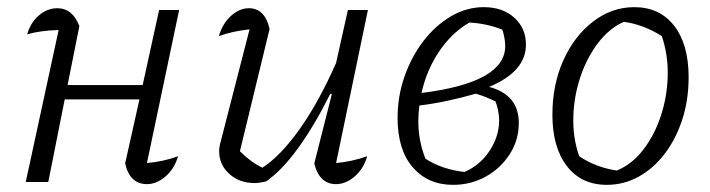

<svg xmlns="http://www.w3.org/2000/svg" viewBox="-20 -509 1986 537"><path d="M52 0 144 -425Q94 -424 56 -413Q66 -447 89.5 -466.5Q113 -486 140 -486Q183 -486 202 -436L169 -271H379L425 -481H481L391 -53Q437 -57 478 -72Q468 -37 443 -15.5Q418 6 391 6Q343 6 330 -52L370 -231H161L115 0Z M859 -52 908 -245 904 -247Q859 -157 814 -95Q769 -33 725 -2Q706 3 692 3Q650 3 621.5 -22.5Q593 -48 593 -86Q593 -99 597 -112L678 -427Q631 -422 592 -408Q603 -444 626.5 -465Q650 -486 676 -486Q721 -486 734 -428L651 -86Q682 -55 714 -40Q765 -73 818.5 -148.5Q872 -224 920 -333L953 -481H1009L920 -53Q964 -57 1007 -72Q997 -37 972 -15.5Q947 6 920 6Q873 6 859 -52Z M1247 8Q1177 8 1134.5 -41Q1092 -90 1092 -179Q1092 -240 1111.5 -295.5Q1131 -351 1164.5 -394.5Q1198 -438 1241.5 -463.5Q1285 -489 1333 -489Q1386 -489 1418.5 -459.5Q1451 -430 1451 -384Q1451 -309 1348 -266Q1431 -244 1431 -165Q1431 -117 1405.5 -77.5Q1380 -38 1338.5 -15Q1297 8 1247 8ZM1393 -380Q1393 -401 1385 -426Q1343 -443 1293 -446Q1244 -418 1208.5 -365.5Q1173 -313 1159 -249Q1393 -278 1393 -380ZM1150 -170Q1150 -115 1170 -65Q1217 -35 1279 -28Q1323 -47 1349.5 -87.5Q1376 -128 1376 -172Q1376 -198 1366 -225Q1341 -238 1311 -247Q1269 -235 1228.5 -226.5Q1188 -218 1153 -214Q1150 -192 1150 -170Z M1677 8Q1606 8 1565.5 -44.5Q1525 -97 1525 -188Q1525 -272 1555.5 -340Q1586 -408 1638.5 -448.5Q1691 -489 1754 -489Q1825 -489 1865.5 -437Q1906 -385 1906 -293Q1906 -230 1888.5 -175.5Q1871 -121 1839.5 -79.5Q1808 -38 1766.5 -15Q1725 8 1677 8ZM1705 -32Q1747 -49 1778.5 -89.5Q1810 -130 1828 -184Q1846 -238 1847.5 -296.5Q1849 -355 1831 -408Q1781 -440 1725 -448Q1684 -430 1652.5 -388.5Q1621 -347 1603 -293Q1585 -239 1583.5 -181Q1582 -123 1600 -72Q1646 -41 1705 -32Z"/></svg>

Font: Piazzolla Light
Style: Italic
Weight: 300
Italic angle: -11.3°
Designer: Juan Pablo del Peral
Foundry: Huerta Tipografica
Version: Version 1.330